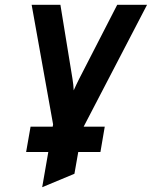

<svg xmlns="http://www.w3.org/2000/svg" viewBox="-20 -531 634 801"><path d="M156 250 201.5 -12 112 -511H232L282.5 -201.5Q286.5 -177 287.5 -154Q292.5 -165.5 298.5 -178Q304.5 -190.5 310 -201.5L469 -511H593.5L323 9L290.5 194ZM89 103 107.5 -2.5H417L399 103Z"/></svg>

Font: Overpass
Style: Bold Italic
Weight: 700
Italic angle: -10°
Designer: Delve Withrington, Dave Bailey, Thomas Jockin
Foundry: Delve Fonts LLC
Version: Version 4.000; ttfautohint (v1.8.3)